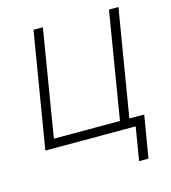

<svg xmlns="http://www.w3.org/2000/svg" viewBox="-105 -627 774 870"><g transform="rotate(-15 281.5 -192.5)"><path d="M42.5 0 132.3 -542.5H176.3L93.8 -42H403.8L486.3 -542.5H530.8L440.9 0ZM440.4 156.2 466.3 0H418.9L425.8 -42H517.6L484.4 156.2Z"/></g></svg>

Font: Inter 16pt ExtraLight
Style: Italic
Weight: 250
Italic angle: -9.3988°
Version: Version 4.001;git-66647c0bb